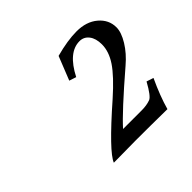

<svg xmlns="http://www.w3.org/2000/svg" viewBox="-101 -962 584 584"><g transform="rotate(-45 191.5 -669.5)"><path d="M178.7 -541H259.3Q280.3 -541 296.4 -546.9Q308.6 -551.3 331.5 -592.8L354 -585.4Q329.1 -532.2 316.9 -488.3Q244.6 -489.3 180.2 -489.3Q141.1 -489.3 86.4 -488.3Q98.6 -521 220.7 -627.9Q272.9 -674.3 294.2 -706.1Q315.4 -737.8 315.4 -768.6Q315.4 -793.9 304 -808.8Q292.5 -823.7 273.9 -823.7Q225.6 -823.7 189.5 -753.4L167 -760.7Q174.3 -779.3 184.6 -804.9Q194.8 -830.6 197.3 -836.9Q250 -851.1 288.6 -851.1Q330.6 -851.1 356.9 -828.9Q383.3 -806.6 383.3 -773.9Q383.3 -752.4 366 -724.1Q348.6 -695.8 320.3 -671.9Q212.4 -579.1 178.7 -541Z"/></g></svg>

Font: Flanker
Style: Bold Italic
Weight: 700
Italic angle: -12°
Designer: Flanker
Version: Version 2.000